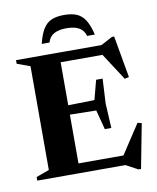

<svg xmlns="http://www.w3.org/2000/svg" viewBox="-98 -964 880 1075"><g transform="rotate(-10 342.0 -426.0)"><path d="M491.5 -499 484 -358.5 491.5 -218.5H454.5L425.5 -329.5L204.5 -333.5V-384L425.5 -388.5L454.5 -499ZM638 -482.5 613.5 -476.5 499 -653 553.5 -630H185.5V-685H518L583.5 -720H596ZM517.5 -33.5 641 -221.5 664 -215.5 615.5 36.5H601L533.5 0H185.5V-55H563ZM32 0V-20.5L106 -47.5V-637.5L32 -664.5V-685H276V0ZM340.5 -812Q297 -812 270.2 -797.5Q243.5 -783 233.5 -749.5H189.5Q202.5 -802.5 221 -832.5Q239.5 -862.5 268.2 -875Q297 -887.5 340.5 -887.5Q384 -887.5 412.8 -875Q441.5 -862.5 460.2 -832.5Q479 -802.5 491.5 -749.5H447.5Q438 -783 411.2 -797.5Q384.5 -812 340.5 -812Z"/></g></svg>

Font: Newsreader 36pt
Style: Bold
Weight: 700
Designer: Hugues Gentile
Foundry: Production Type
Version: Version 1.003